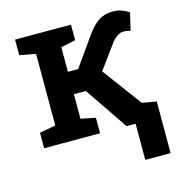

<svg xmlns="http://www.w3.org/2000/svg" viewBox="-106 -632 848 902"><g transform="rotate(-15 318.0 -180.5)"><path d="M45.4 0V-75.2L123.5 -89.8V-438L45.4 -452.6V-528.3H317.4V-452.6L246.1 -438V-317.9H295.9L388.2 -448.2Q417.5 -492.2 448.2 -514.6Q479 -537.1 520.5 -537.1Q545.9 -537.1 563.7 -530.8Q581.5 -524.4 600.6 -512.7L580.6 -427.7Q564 -431.6 559.8 -432.4Q555.7 -433.1 547.4 -433.1Q529.8 -433.1 513.4 -421.1Q497.1 -409.2 484.9 -391.6L402.3 -278.3L543.5 -87.4L613.3 -75.2V0H446.3L304.2 -209H246.1V-89.8L317.4 -75.2V0ZM490.2 175.8V-67.9H613.3V175.8Z"/></g></svg>

Font: Roboto Slab Medium
Style: Regular
Weight: 500
Designer: Google
Version: Version 2.001; ttfautohint (v1.8.3)